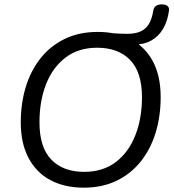

<svg xmlns="http://www.w3.org/2000/svg" viewBox="-20 -862 807 891"><path d="M368.3 8.9Q279.6 8.9 214.1 -26Q148.6 -60.9 112.5 -128.8Q76.4 -196.8 76.4 -293.7Q76.4 -383.2 100 -459.7Q123.7 -536.2 169.5 -593.3Q215.4 -650.3 281.8 -682.1Q348.2 -713.9 433.7 -713.9Q522.9 -713.9 588.4 -679Q653.9 -644.1 689.8 -576.7Q725.6 -509.2 725.6 -411.8Q725.6 -321.8 702 -245.3Q678.3 -168.8 632.4 -111.7Q586.6 -54.7 520.4 -22.9Q454.3 8.9 368.3 8.9ZM370.3 -64.5Q457.5 -64.5 517.2 -109.8Q576.8 -155.1 607.8 -233.7Q638.8 -312.2 638.8 -410.8Q638.8 -527.2 583.6 -583.9Q528.5 -640.5 430.7 -640.5Q344.5 -640.5 284.8 -595.4Q225.1 -550.3 194.2 -472.3Q163.2 -394.2 163.2 -294.6Q163.2 -177.8 218.3 -121.1Q273.5 -64.5 370.3 -64.5ZM525.4 -654.8 483.6 -709Q509.3 -707.5 529.5 -706.2Q549.6 -705 568.8 -705Q613.7 -705 638.4 -719.2Q663.1 -733.3 674.9 -757.7Q686.7 -782.2 691.1 -812.3Q694.1 -827.9 704 -834.7Q714 -841.6 731 -841.6Q748.5 -841.6 757.5 -834Q766.5 -826.4 764 -811.3Q757.5 -763.6 736.8 -728.4Q716.1 -693.1 682.1 -674Q648 -654.8 598.3 -654.8Z"/></svg>

Font: Nunito ExtraLight
Style: Italic
Weight: 200
Italic angle: -9°
Designer: Vernon Adams
Foundry: Vernon Adams
Version: Version 3.602